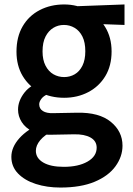

<svg xmlns="http://www.w3.org/2000/svg" viewBox="-20 -598 595 862"><path d="M363 -368Q363 -408 350 -434Q337 -460 315 -473Q293 -486 267 -486Q241 -486 219.5 -473Q198 -460 184.5 -434Q171 -408 171 -367Q171 -329 184.5 -303Q198 -277 220 -264.5Q242 -252 268 -252Q294 -252 315.5 -264.5Q337 -277 350 -303Q363 -329 363 -368ZM481 -367Q481 -303 453 -256.5Q425 -210 376.5 -184.5Q328 -159 268 -159Q207 -159 158.5 -184.5Q110 -210 82 -256.5Q54 -303 54 -366Q54 -432 81.5 -479.5Q109 -527 158 -552.5Q207 -578 268 -578Q327 -578 375 -551Q423 -524 452 -477Q481 -430 481 -367ZM539 -578V-486L370 -492L268 -568ZM174 -49 218 -11Q180 8 160.5 31.5Q141 55 141 79Q141 112 174 131.5Q207 151 266 151Q332 151 373 127.5Q414 104 414 65Q414 35 386.5 19.5Q359 4 312 5L205 7Q158 8 126 -8Q94 -24 77.5 -50Q61 -76 61 -106Q61 -145 89.5 -182Q118 -219 177 -235L194 -175Q175 -167 165.5 -154Q156 -141 156 -130Q156 -110 172.5 -99.5Q189 -89 219 -90L326 -92Q425 -94 477.5 -51Q530 -8 530 56Q530 105 498.5 148.5Q467 192 405 218Q343 244 251 244Q191 244 141 228Q91 212 61 181Q31 150 31 106Q31 63 67 22.5Q103 -18 174 -49Z"/></svg>

Font: Yaldevi SemiBold
Style: Regular
Weight: 600
Designer: Sol Matas, Rajitha Manaperi, Kosala Senevirathne
Foundry: Mooniak
Version: Version 1.100